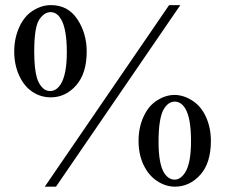

<svg xmlns="http://www.w3.org/2000/svg" viewBox="-20 -697 873 745"><path d="M679.7 -677.2 197.3 27.3H153.8L636.2 -677.2ZM177.7 -677.2Q243.7 -677.2 280 -622.6Q316.4 -567.9 316.4 -497.1Q316.4 -412.1 275.4 -365.7Q234.4 -319.3 176.8 -319.3Q138.2 -319.3 106 -340.6Q73.7 -361.8 54.4 -403.8Q35.2 -445.8 35.2 -497.1Q35.2 -548.3 54.7 -591.6Q74.2 -634.8 108.2 -656Q142.1 -677.2 177.7 -677.2ZM176.3 -649.9Q151.4 -649.9 132.1 -620.6Q112.8 -591.3 112.8 -497.6Q112.8 -429.7 123.5 -394Q131.8 -367.2 149.4 -352.5Q159.7 -343.8 174.8 -343.8Q198.2 -343.8 214.8 -369.1Q239.3 -406.7 239.3 -494.6Q239.3 -587.4 215.3 -625Q199.7 -649.9 176.3 -649.9ZM657.2 -328.6Q691.9 -328.6 726.3 -306.6Q760.7 -284.7 779.5 -242.7Q798.3 -200.7 798.3 -150.4Q798.3 -64 756.8 -18.3Q715.3 27.3 658.7 27.3Q623 27.3 589.6 5.4Q556.2 -16.6 536.9 -57.4Q517.6 -98.1 517.6 -150.4Q517.6 -201.7 536.9 -244.1Q556.2 -286.6 589.6 -307.6Q623 -328.6 657.2 -328.6ZM657.7 -302.7Q634.3 -302.7 617.2 -276.4Q595.2 -242.2 595.2 -147Q595.2 -59.6 617.7 -24.9Q634.3 0 657.7 0Q680.2 0 697.8 -26.9Q721.2 -62.5 721.2 -149.4Q721.2 -241.2 697.8 -277.8Q681.6 -302.7 657.7 -302.7Z"/></svg>

Font: Jameel Khushkhat-L
Style: Regular
Weight: 400
Version: Version 3.5